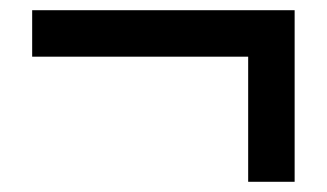

<svg xmlns="http://www.w3.org/2000/svg" viewBox="-20 -463 640 376"><path d="M43 -352V-443H533V-352ZM466 -107V-443H557V-107Z"/></svg>

Font: BioRhyme Medium
Style: Regular
Weight: 500
Designer: Aoife Mooney
Foundry: Aoife Mooney Type
Version: Version 1.600;gftools[0.9.33]